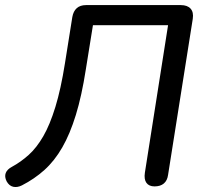

<svg xmlns="http://www.w3.org/2000/svg" viewBox="-34 -725 797 754"><path d="M573 7Q551 7 541 -7Q531 -21 535 -47L626 -626H331L303 -452Q287 -349 264 -274Q241 -199 210.5 -146Q180 -93 140.5 -57.5Q101 -22 52 3Q34 12 18 8.5Q2 5 -8 -13Q-17 -31 -11.5 -45.5Q-6 -60 13 -70Q48 -89 79 -117Q110 -145 136 -190Q162 -235 183.5 -305Q205 -375 221 -476L250 -658Q254 -681 267.5 -693Q281 -705 304 -705H676Q702 -705 714.5 -691Q727 -677 723 -651L626 -38Q623 -16 609.5 -4.5Q596 7 573 7Z"/></svg>

Font: Nunito Medium
Style: Italic
Weight: 500
Designer: Vernon Adams
Foundry: Vernon Adams
Version: Version 3.601